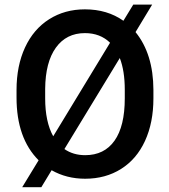

<svg xmlns="http://www.w3.org/2000/svg" viewBox="-20 -761 729 828"><path d="M641.6 -336.9V-373.5Q641.1 -528.3 564.5 -622.6L636.2 -741.2H554.7L512.2 -671.4Q442.4 -720.7 346.2 -720.7Q259.3 -720.7 191.9 -678Q124.5 -635.3 87.9 -556.2Q51.3 -477.1 51.3 -373V-340.3Q51.3 -165 146.5 -69.8L75.7 46.4H158.2L202.6 -26.9Q267.1 9.8 347.2 9.8Q435.1 9.8 502.2 -32.5Q569.3 -74.7 605.5 -153.6Q641.6 -232.4 641.6 -336.9ZM174.8 -336.9V-377.9Q175.8 -492.7 220.9 -555.4Q266.1 -618.2 346.2 -618.2Q412.1 -618.2 454.6 -576.7L209.5 -173.3Q174.8 -235.8 174.8 -336.9ZM518.1 -374V-336.9Q518.1 -216.8 473.9 -154.3Q429.7 -91.8 347.2 -91.8Q295.9 -91.8 257.8 -118.2L496.6 -510.7Q518.1 -455.1 518.1 -374Z"/></svg>

Font: FAU Chimera Medium
Style: Regular
Weight: 500
Version: Version 1.002;hotconv 1.0.117;makeotfexe 2.5.65602